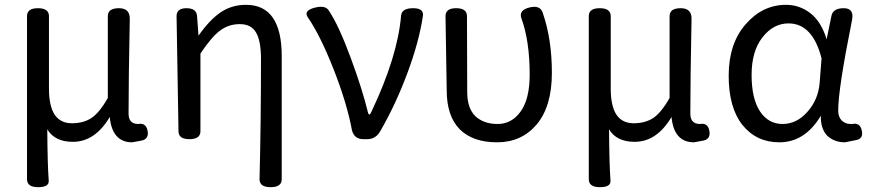

<svg xmlns="http://www.w3.org/2000/svg" viewBox="-20 -577 3615 796"><path d="M518 -498Q513 -243 513 -106Q513 -63 553 -63Q586 -69 592 -34Q598 0 566 6L528 13Q445 13 435 -92Q374 11 282 11Q207 11 176 -41Q177 105 182 172Q184 199 138 199Q92 199 92 166V-510Q92 -543 137 -543Q183 -543 183 -510V-210Q183 -137 207 -101Q231 -66 278 -66Q325 -66 358 -87Q392 -109 427 -171V-510Q427 -543 473 -543Q519 -543 518 -498Z M1056 166Q1062 -66 1062 -332Q1062 -409 1041 -443Q1021 -477 974 -477Q928 -477 892 -450Q857 -424 811 -355V-33Q811 0 765 0Q720 0 720 -33L712 -510Q712 -543 753 -543Q795 -543 797 -510L803 -429Q849 -495 895 -526Q941 -557 1000 -557Q1148 -557 1148 -344V166Q1148 199 1102 199Q1056 199 1056 166Z M1487 0Q1448 0 1439 -38Q1418 -150 1363 -290Q1308 -430 1255 -507Q1239 -533 1284 -545Q1330 -557 1344 -532Q1384 -472 1433 -340Q1482 -208 1506 -109Q1511 -93 1520 -114Q1629 -344 1643 -514Q1647 -543 1693 -543Q1739 -543 1733 -509Q1717 -403 1669 -274Q1621 -145 1557 -34Q1538 0 1502 0Z M1871 -543Q1916 -543 1916 -510L1917 -196Q1917 -128 1951 -95Q1986 -63 2043 -63Q2101 -63 2138 -114Q2176 -166 2176 -268Q2176 -408 2141 -503Q2131 -535 2175 -546Q2220 -557 2230 -524Q2268 -415 2268 -275Q2268 -136 2205 -61Q2142 13 2041 13Q1940 13 1886 -41Q1832 -96 1832 -202L1827 -510Q1827 -543 1871 -543Z M2847 -498Q2842 -243 2842 -106Q2842 -63 2882 -63Q2915 -69 2921 -34Q2927 0 2895 6L2857 13Q2774 13 2764 -92Q2703 11 2611 11Q2536 11 2505 -41Q2506 105 2511 172Q2513 199 2467 199Q2421 199 2421 166V-510Q2421 -543 2466 -543Q2512 -543 2512 -510V-210Q2512 -137 2536 -101Q2560 -66 2607 -66Q2654 -66 2687 -87Q2721 -109 2756 -171V-510Q2756 -543 2802 -543Q2848 -543 2847 -498Z M3211 13Q3116 13 3058 -59Q3001 -131 3001 -263Q3001 -396 3071 -476Q3141 -557 3239 -557Q3295 -557 3340 -522Q3385 -487 3407 -414L3427 -511Q3433 -543 3478 -543Q3523 -543 3512 -492Q3455 -208 3455 -119Q3455 -92 3470 -77Q3485 -63 3506 -63H3513Q3546 -70 3553 -35Q3560 -1 3528 4L3483 13Q3439 13 3410 -14Q3382 -42 3383 -97Q3317 13 3211 13ZM3131 -115Q3166 -63 3224 -63Q3283 -63 3327 -113Q3372 -163 3378 -232L3386 -335Q3349 -480 3249 -480Q3186 -480 3141 -422Q3096 -365 3096 -266Q3096 -168 3131 -115Z"/></svg>

Font: Swei Gothic CJK TC Regular
Style: Regular
Weight: 400
Version: Version 2.129